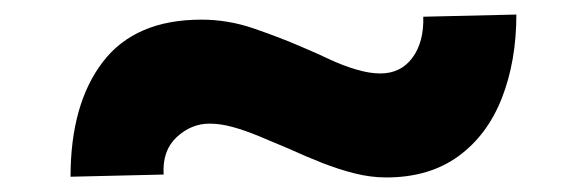

<svg xmlns="http://www.w3.org/2000/svg" viewBox="-20 -479 809 264"><path d="M511 -235Q490 -235 468 -240.5Q446 -246 423 -255Q400 -264 376 -275Q355 -284 335.5 -292Q316 -300 299.5 -304.5Q283 -309 268 -309Q243 -309 223 -290.5Q203 -272 205 -239L77 -236Q77 -336 121.5 -394Q166 -452 257 -452Q275 -452 293 -449Q311 -446 328.5 -440Q346 -434 363 -427.5Q380 -421 396 -414Q415 -406 433 -397.5Q451 -389 469.5 -383.5Q488 -378 503 -378Q531 -378 547 -399.5Q563 -421 562 -456L690 -459Q690 -395 670 -344Q650 -293 610 -264Q570 -235 511 -235Z"/></svg>

Font: Lexend Mega
Style: Bold
Weight: 700
Version: Version 1.007